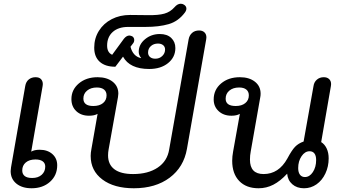

<svg xmlns="http://www.w3.org/2000/svg" viewBox="-20 -997 1838 1027"><path d="M37 -82Q37 -88 39 -102L115 -537Q119 -560 134 -572Q149 -584 170 -584Q190 -584 199.5 -573.5Q209 -563 209 -547Q209 -540 208 -537L147 -186Q164 -196 192 -196Q234 -196 260 -173Q286 -150 286 -113Q286 -59 247.5 -24.5Q209 10 149 10Q98 10 67.5 -15Q37 -40 37 -82ZM222 -106Q222 -124 208.5 -134Q195 -144 170 -144Q137 -144 118 -128Q99 -112 99 -85Q99 -66 112 -55.5Q125 -45 152 -45Q184 -45 203 -62Q222 -79 222 -106Z M465 -163Q465 -180 469 -200L502 -388Q485 -378 456 -378Q414 -378 388 -402.5Q362 -427 362 -467Q362 -517 401.5 -550.5Q441 -584 502 -584Q552 -584 582.5 -560Q613 -536 613 -496Q613 -489 611 -477L561 -198Q558 -182 558 -166Q558 -117 592 -91.5Q626 -66 692 -66Q772 -66 823.5 -100.5Q875 -135 885 -198L989 -787Q993 -808 1007.5 -821Q1022 -834 1045 -834Q1063 -834 1073.5 -824Q1084 -814 1084 -797Q1084 -791 1083 -787L980 -201Q963 -103 887.5 -46.5Q812 10 696 10Q590 10 527.5 -37Q465 -84 465 -163ZM550 -487Q550 -507 536.5 -518Q523 -529 498 -529Q466 -529 446 -512.5Q426 -496 426 -470Q426 -430 479 -430Q512 -430 531 -445.5Q550 -461 550 -487Z M638 -694 597 -640Q543 -640 513.5 -666.5Q484 -693 484 -742Q484 -792 509 -832Q534 -872 577.5 -894.5Q621 -917 676 -917L770 -916Q827 -915 859 -924Q891 -933 913 -958Q929 -977 947 -977Q956 -977 964 -972Q977 -964 977 -951Q977 -941 969 -930Q934 -883 882.5 -868Q831 -853 758 -853H666Q613 -853 583 -826Q553 -799 553 -753Q553 -716 580 -704L643 -790Q657 -807 672 -807Q677 -807 687 -803Q698 -796 698 -783Q698 -772 691 -764L678 -747Q691 -696 734 -686L735 -687Q722 -702 722 -720Q722 -759 755.5 -787Q789 -815 835 -815Q874 -815 896 -794Q918 -773 918 -740Q918 -691 879 -659.5Q840 -628 778 -628Q674 -628 638 -694ZM863 -732Q863 -747 852.5 -755.5Q842 -764 825 -764Q802 -764 787 -750.5Q772 -737 772 -716Q772 -701 782.5 -692Q793 -683 811 -683Q833 -683 848 -697.5Q863 -712 863 -732Z M1222 -137Q1222 -160 1227 -187L1263 -388Q1246 -378 1218 -378Q1176 -378 1149.5 -402.5Q1123 -427 1123 -465Q1123 -517 1162.5 -550.5Q1202 -584 1263 -584Q1313 -584 1343.5 -560Q1374 -536 1374 -496Q1374 -485 1372 -476L1321 -186Q1317 -166 1317 -143Q1317 -66 1390 -66Q1471 -66 1517 -149Q1541 -194 1558.5 -212Q1576 -230 1604 -240L1657 -537Q1660 -558 1675 -571Q1690 -584 1712 -584Q1730 -584 1740.5 -574Q1751 -564 1751 -547Q1751 -541 1750 -537L1698 -237Q1717 -225 1727.5 -202.5Q1738 -180 1738 -150Q1738 -106 1720.5 -69Q1703 -32 1673 -11Q1643 10 1606 10Q1568 10 1543.5 -11.5Q1519 -33 1516 -68Q1479 -28 1442 -9Q1405 10 1363 10Q1297 10 1259.5 -29Q1222 -68 1222 -137ZM1311 -487Q1311 -507 1297.5 -518Q1284 -529 1259 -529Q1227 -529 1207 -512.5Q1187 -496 1187 -469Q1187 -430 1241 -430Q1273 -430 1292 -445.5Q1311 -461 1311 -487ZM1671 -141Q1671 -164 1662 -176Q1653 -188 1636 -188Q1611 -188 1593 -161.5Q1575 -135 1575 -98Q1575 -75 1584.5 -62.5Q1594 -50 1611 -50Q1636 -50 1653.5 -76.5Q1671 -103 1671 -141Z"/></svg>

Font: Kodchasan Medium
Style: Italic
Weight: 500
Italic angle: -10°
Version: Version 1.000; ttfautohint (v1.6)